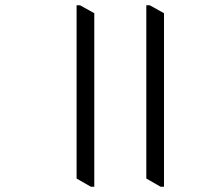

<svg xmlns="http://www.w3.org/2000/svg" viewBox="-20 -679 795 727"><path d="M337 -629V28H324L270 -3V-659H283ZM601 -629V28H588L534 -3V-659H547Z"/></svg>

Font: Martel Light
Style: Regular
Weight: 300
Designer: Dan Reynolds
Foundry: Dan Reynolds
Version: Version 1.001; ttfautohint (v1.1) -l 5 -r 5 -G 72 -x 0 -D la